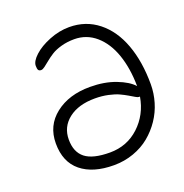

<svg xmlns="http://www.w3.org/2000/svg" viewBox="-129 -826 913 952"><g transform="rotate(-20 327.5 -350.0)"><path d="M313 9.8Q203.1 9.8 140.6 -41Q78.1 -91.8 78.1 -189.9Q78.1 -284.2 149.7 -340.1Q221.2 -396 332 -396Q408.2 -396 467.5 -373.3Q526.9 -350.6 554.2 -319.8Q553.2 -414.1 527.8 -487.3Q502.4 -560.5 453.6 -602.8Q404.8 -645 339.8 -645Q302.7 -645 270.8 -636Q238.8 -627 218.5 -614Q198.2 -601.1 182.6 -588.1Q167 -575.2 155 -566.2Q143.1 -557.1 134.8 -557.1Q124 -557.1 120.1 -563.7Q116.2 -570.3 116.2 -585.9Q116.2 -609.9 147.7 -638.9Q179.2 -668 231.7 -689Q284.2 -710 336.9 -710Q424.3 -710 489.3 -658.4Q554.2 -606.9 587.6 -515.9Q621.1 -424.8 621.1 -305.2Q621.1 -257.8 607.4 -211.7Q593.8 -165.5 566.9 -125.7Q540 -85.9 503.4 -55.7Q466.8 -25.4 417.5 -7.8Q368.2 9.8 313 9.8ZM145 -186Q145 -120.1 185.5 -88.1Q226.1 -56.2 315.9 -56.2Q406.2 -56.2 470.2 -115.7Q534.2 -175.3 549.8 -266.1H543.9Q538.1 -266.1 526.4 -273.2Q514.6 -280.3 498 -290Q481.4 -299.8 460 -309.8Q438.5 -319.8 405.8 -326.9Q373 -334 335.9 -334Q249 -334 197 -293.5Q145 -252.9 145 -186Z"/></g></svg>

Font: Shantell Sans Normal
Style: Regular
Weight: 300
Designer: Stephen Nixon, Anya Danilova, Shantell Martin
Foundry: Arrow Type
Version: Version 1.006;[559af2be0]